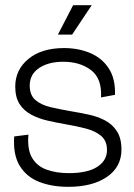

<svg xmlns="http://www.w3.org/2000/svg" viewBox="-20 -710 517 743"><path d="M244 13Q181 13 132 -6Q83 -25 56.5 -68Q30 -111 35 -182L90 -189Q85 -132 104 -99.5Q123 -67 160.5 -53.5Q198 -40 246 -40Q319 -40 356.5 -64.5Q394 -89 394 -129Q394 -165 371.5 -184Q349 -203 312.5 -212.5Q276 -222 235 -229Q200 -235 165 -243Q130 -251 101.5 -266Q73 -281 56 -307Q39 -333 39 -375Q39 -440 90 -482Q141 -524 228 -524Q283 -524 328.5 -505Q374 -486 400.5 -446Q427 -406 425 -343L371 -333Q375 -406 332.5 -438.5Q290 -471 225 -471Q167 -471 131 -446.5Q95 -422 95 -379Q95 -342 117 -323Q139 -304 175 -295.5Q211 -287 252 -280Q288 -274 323 -266.5Q358 -259 386.5 -244Q415 -229 432.5 -202Q450 -175 450 -131Q450 -64 394 -25.5Q338 13 244 13ZM259 -576H204L263 -690H335Z"/></svg>

Font: Bricolage Grotesque 48pt ExtraLight
Style: Regular
Weight: 200
Designer: Mathieu Triay
Foundry: Atelier Triay
Version: Version 1.000; ttfautohint (v1.8.4.7-5d5b);gftools[0.9.32]